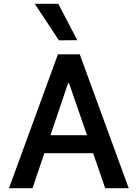

<svg xmlns="http://www.w3.org/2000/svg" viewBox="-20 -984 717 1004"><path d="M27 0 283 -700H397L653 0H530L467 -183H212L150 0ZM435 -277 341 -549H336L244 -277ZM162 -964H285L384 -774L288 -773Z"/></svg>

Font: Lopes Sans SemiBold
Style: Regular
Weight: 600
Designer: Gabriel Lam, Diego Maldonado
Foundry: TypeRant, Foresti Design
Version: Version 4.000